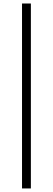

<svg xmlns="http://www.w3.org/2000/svg" viewBox="-20 -816 304 1102"><path d="M106.4 265.6V-795.9H157.2V265.6Z"/></svg>

Font: Bpmf Zihi Box R
Style: R
Weight: 400
Foundry: But Ko
Version: Version 1.320